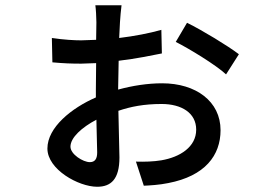

<svg xmlns="http://www.w3.org/2000/svg" viewBox="-20 -651 1040 733"><path d="M694 -564 651 -491C701 -466 806 -402 843 -367L892 -444C850 -476 753 -535 694 -564ZM348 -194 351 -69C351 -44 342 -32 323 -32C297 -32 249 -62 249 -91C249 -126 293 -165 348 -194ZM178 -506 180 -413C225 -409 252 -408 290 -408L347 -410L346 -308V-279C254 -239 161 -165 161 -84C161 -4 280 62 351 62C404 62 436 33 436 -50L432 -228C479 -244 530 -254 597 -254C673 -254 729 -220 729 -156C729 -90 667 -51 596 -39C566 -34 531 -33 499 -34L529 58C552 57 588 55 622 48C763 21 822 -58 822 -154C822 -264 728 -333 599 -333C544 -333 486 -324 431 -309V-311L433 -419C501 -427 563 -440 598 -447L596 -537C550 -524 493 -513 435 -506L438 -566C439 -582 442 -618 444 -631H344C346 -619 348 -583 348 -566L347 -499L290 -497C265 -497 225 -499 178 -506Z"/></svg>

Font: ChiuKong Gothic CL Medium
Style: Regular
Weight: 500
Designer: Ryoko NISHIZUKA 西塚涼子 (kana, bopomofo & ideographs); Paul D. Hunt (Latin, Greek & Cyrillic); Sandoll Communications 산돌커뮤니
Foundry: Adobe
Version: Version 1.300